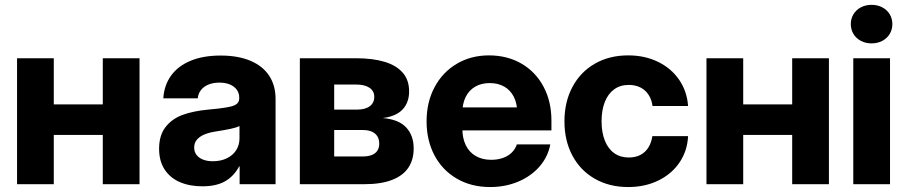

<svg xmlns="http://www.w3.org/2000/svg" viewBox="-20 -754 3713 786"><path d="M442.5 -201.7H158.1V-326.7H442.5ZM200.2 0H49.8V-515.6H200.2ZM551.2 0H400.8V-515.6H551.2Z M631.3 -144.9Q631.3 -200.1 657.7 -233.9Q684.1 -267.8 727.7 -283.7Q771.3 -299.6 832.3 -305.3Q856.4 -307.6 873.5 -309.5Q907.4 -313.5 925 -317.9Q942.6 -322.4 950.9 -330.2Q959.3 -338 959.3 -351.8V-354.9Q959.3 -372.9 949.4 -386.6Q939.6 -400.3 921.3 -408.1Q903 -415.8 878.4 -415.8Q852.9 -415.8 833.4 -407.8Q814 -399.8 802.6 -385.2Q791.2 -370.6 789.6 -351.4H648.5Q652 -405.3 680.5 -444.7Q709.1 -484.1 760.5 -505.3Q811.9 -526.6 883.1 -526.6Q954.4 -526.6 1004.9 -505.3Q1055.4 -484.1 1081.7 -444.3Q1108.1 -404.5 1108.1 -349V0H961V-72.7H959.1Q937.1 -32.1 901.1 -11.7Q865.1 8.7 808.7 8.7Q756.2 8.7 716.2 -8.5Q676.3 -25.8 653.8 -60.4Q631.3 -94.9 631.3 -144.9ZM960.4 -187.7V-238.1Q948.3 -231.7 923.7 -226.5Q899 -221.3 860.1 -215.2Q834.8 -211.2 815.9 -203.2Q797 -195.1 785.9 -182Q774.9 -168.8 774.9 -150Q774.9 -132.8 784.3 -120.2Q793.8 -107.5 811.1 -100.7Q828.4 -93.9 851.5 -93.9Q883.7 -93.9 908.5 -106Q933.4 -118 946.9 -139.2Q960.4 -160.4 960.4 -187.7Z M1207.5 -515.6H1436.4Q1505.3 -515.6 1553.9 -501.1Q1602.5 -486.6 1628.7 -456.4Q1654.8 -426.3 1654.8 -379.9Q1654.8 -334.6 1628.4 -306.2Q1602 -277.8 1546.8 -270.7Q1611.8 -265.4 1642.7 -232.4Q1673.5 -199.4 1673.5 -146.3Q1673.5 -99.9 1651.5 -67.2Q1629.4 -34.6 1584.5 -17.3Q1539.6 0 1472.4 0H1207.5ZM1465.3 -113.5Q1486.7 -113.5 1501.7 -119.3Q1516.6 -125.1 1524.6 -136.8Q1532.5 -148.5 1532.5 -165.6Q1532.5 -183.7 1524.6 -196.3Q1516.6 -209 1501.7 -215.3Q1486.7 -221.7 1465.3 -221.7H1348.1V-113.5ZM1441.5 -305.3Q1475.2 -305.3 1493.7 -319.1Q1512.2 -332.9 1512.2 -357.6Q1512.2 -381.7 1492.3 -394.9Q1472.4 -408 1436.4 -408H1348.1V-305.3Z M1726.3 -257.4Q1726.3 -335.4 1758.8 -396.7Q1791.4 -458.1 1849.6 -492.7Q1907.8 -527.3 1981.6 -527.3Q2056.8 -527.3 2114.9 -493.5Q2173 -459.6 2205.2 -399Q2237.4 -338.5 2237.4 -260.6V-220.1H1778.4V-314.3H2165.5L2097.4 -292.9Q2097.4 -329.7 2083.7 -357.1Q2070 -384.6 2044.7 -399.2Q2019.3 -413.9 1984.9 -413.9Q1950.6 -413.9 1925.3 -399.2Q1900.1 -384.6 1886.4 -357.1Q1872.8 -329.7 1872.8 -292.9V-227Q1872.8 -188.5 1886.7 -159.8Q1900.6 -131.1 1927.3 -115.4Q1954 -99.8 1991 -99.8Q2017.6 -99.8 2039.1 -107.5Q2060.5 -115.2 2075 -129.4Q2089.5 -143.7 2095.8 -162.8H2232.7Q2223.2 -111.9 2188.7 -72.3Q2154.1 -32.6 2101.4 -10.4Q2048.7 11.7 1986.3 11.7Q1909.2 11.7 1850.1 -22.7Q1791 -57.1 1758.6 -118.2Q1726.3 -179.3 1726.3 -257.4Z M2290.7 -257.4Q2290.7 -336.6 2323.4 -398Q2356.1 -459.4 2415.3 -493.4Q2474.6 -527.3 2551.7 -527.3Q2619.5 -527.3 2673.7 -500.9Q2727.9 -474.5 2760.3 -427.4Q2792.6 -380.4 2796.8 -320.1H2651.3Q2647.9 -346.2 2635.3 -365.6Q2622.8 -385.1 2602 -395.8Q2581.2 -406.4 2554 -406.4Q2519.3 -406.4 2494.3 -388.3Q2469.2 -370.1 2456 -336.7Q2442.7 -303.3 2442.7 -257.4Q2442.7 -212 2456 -178.6Q2469.2 -145.1 2494.3 -127.1Q2519.4 -109.2 2554 -109.2Q2581.3 -109.2 2601.7 -119.8Q2622 -130.5 2634.2 -150Q2646.5 -169.5 2650.7 -196.7H2796.8Q2794 -136.8 2762.1 -89.4Q2730.1 -41.9 2675.3 -15.1Q2620.5 11.7 2551.7 11.7Q2474.3 11.7 2415 -22.2Q2355.8 -56.1 2323.2 -117.1Q2290.7 -178.1 2290.7 -257.4Z M3264.7 -201.7H2980.4V-326.7H3264.7ZM3022.5 0H2872.1V-515.6H3022.5ZM3373.4 0H3223V-515.6H3373.4Z M3473.1 -515.6H3623.5V0H3473.1ZM3463 -655.4Q3463 -677.7 3473.9 -695.8Q3484.9 -713.8 3504.3 -724Q3523.8 -734.2 3548 -734.2Q3572.3 -734.2 3591.7 -724Q3611.2 -713.8 3622.2 -695.8Q3633.1 -677.7 3633.1 -655.4Q3633.1 -633.1 3622.2 -614.9Q3611.2 -596.8 3591.7 -586.6Q3572.3 -576.4 3548 -576.4Q3523.8 -576.4 3504.3 -586.6Q3484.9 -596.8 3473.9 -614.9Q3463 -633.1 3463 -655.4Z"/></svg>

Font: Intratopia Thin
Style: Regular
Weight: 100
Designer: Rasmus Andersson
Foundry: rsms
Version: Version 3.000;Glyphs 3.2.3 (3260)